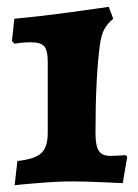

<svg xmlns="http://www.w3.org/2000/svg" viewBox="-20 -532 406 563"><path d="M31 -60Q81 -65 100.5 -82.5Q120 -100 120 -142V-351Q120 -385 109.5 -396.5Q99 -408 71 -408Q55 -408 41 -406.5Q27 -405 22 -404L15 -412L22 -477Q95 -484 147 -491Q195 -497 225 -501.5Q255 -506 272 -508L299 -512L312 -477Q295 -463 286 -446.5Q277 -430 273 -401Q260 -306 260 -141Q260 -105 269.5 -90Q279 -75 302 -75Q319 -75 332 -76Q345 -77 349 -77L353 -72L340 5Q324 4 274 2Q224 0 192 0Q150 0 95 4.5Q40 9 23 11Z"/></svg>

Font: Alegreya SC ExtraBold
Style: Regular
Weight: 800
Designer: Juan Pablo del Peral
Foundry: Huerta Tipografica
Version: Version 2.007; ttfautohint (v1.6)